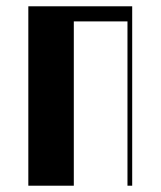

<svg xmlns="http://www.w3.org/2000/svg" viewBox="-20 -590 510 610"><path d="M70 -570H400V0H385V-522H214.5V0H70Z"/></svg>

Font: Facade Sud
Style: Regular
Weight: 100
Designer: Éléonore Fines
Foundry: Velvetyne Type Foundry
Version: Version 1.001;Glyphs 3.2 (3202)